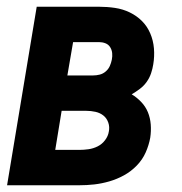

<svg xmlns="http://www.w3.org/2000/svg" viewBox="-20 -550 540 570"><path d="M1 0 89 -530H274Q298 -530 321.5 -526.5Q345 -523 365.5 -513Q386 -503 401.5 -487.5Q417 -472 426 -451Q435 -430 437 -406.5Q439 -383 435 -359Q433 -346 428.5 -332.5Q424 -319 415.5 -307Q407 -295 395 -286Q383 -277 371 -270Q386 -261 399 -247.5Q412 -234 419 -217Q426 -200 427.5 -180.5Q429 -161 426 -141Q422 -119 412.5 -97.5Q403 -76 386 -58.5Q369 -41 348 -29.5Q327 -18 304.5 -11.5Q282 -5 260 -2.5Q238 0 215 0ZM180 -326H256Q266 -326 276 -328.5Q286 -331 294 -338Q302 -345 306 -354Q310 -363 312 -373Q314 -383 313 -392.5Q312 -402 307 -410Q302 -418 293 -421.5Q284 -425 274 -425H197ZM144 -105H215Q229 -105 243 -107Q257 -109 270 -115.5Q283 -122 292 -134Q301 -146 303 -159Q306 -173 301.5 -186Q297 -199 287 -207Q277 -215 263.5 -218Q250 -221 236 -221H163Z"/></svg>

Font: Iosevka Curly XBdObl
Style: Regular
Weight: 800
Italic angle: -9°
Monospace: yes
Designer: Belleve Invis
Foundry: Belleve Invis
Version: Version 11.1.0; ttfautohint (v1.8.3)